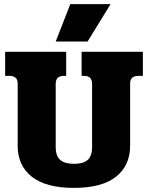

<svg xmlns="http://www.w3.org/2000/svg" viewBox="-20 -899 720 934"><path d="M322 -879H518L406 -697H251ZM66 -190V-493Q66 -530 25 -530H5V-647H302V-530H292Q271 -530 261 -520.5Q251 -511 251 -490V-184Q251 -140 273 -121Q295 -102 340 -102Q385 -102 406.5 -121Q428 -140 428 -184V-490Q428 -510 418.5 -520Q409 -530 388 -530H377V-647H675V-530H654Q613 -530 613 -493V-190Q613 -94 544.5 -39.5Q476 15 340 15Q203 15 134.5 -39.5Q66 -94 66 -190Z"/></svg>

Font: Pridi
Style: Bold
Weight: 700
Designer: Katatrad Team
Foundry: CadsonDemak
Version: Version 1.001